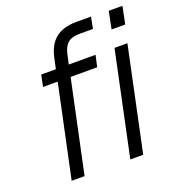

<svg xmlns="http://www.w3.org/2000/svg" viewBox="-129 -816 856 923"><g transform="rotate(-20 299.0 -355.0)"><path d="M81 0H147L247 -471H383L396 -530H259L270 -580C281 -629 306 -651 356 -651H427L438 -710H363C268 -710 222 -664 205 -585L193 -530H118L106 -471H181ZM510 -618H580L598 -707H528ZM381 0H447L559 -530H493Z"/></g></svg>

Font: Geist Light
Style: Italic
Weight: 300
Italic angle: -12°
Designer: Basement.studio, Andrés Briganti, Mateo Zaragoza
Foundry: Basement.studio, Vercel, Andrés Briganti, Guido Ferreyra, Mateo Zaragoza
Version: Version 1.500